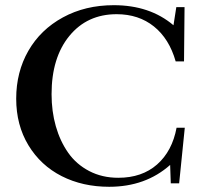

<svg xmlns="http://www.w3.org/2000/svg" viewBox="-20 -696 750 729"><path d="M394.5 13.2Q293.9 13.2 214.1 -27.3Q134.3 -67.9 87.9 -144.5Q41.5 -221.2 41.5 -321.3Q41.5 -422.4 87.6 -502.9Q133.8 -583.5 218.8 -629.9Q303.7 -676.3 412.1 -676.3Q548.8 -676.3 638.7 -600.1L649.4 -668.9H680.7L678.7 -462.9H647Q622.6 -548.8 564.5 -595.5Q506.3 -642.1 422.9 -642.1Q311 -642.1 243.4 -559.6Q175.8 -477.1 175.8 -338.4Q175.8 -273.4 191.9 -216.8Q208 -160.2 238.8 -116.2Q269.5 -72.3 318.6 -46.6Q367.7 -21 429.2 -21Q519 -21 576.4 -71.5Q633.8 -122.1 650.4 -210.9H681.6L660.2 0H628.4L626 -69.8Q532.7 13.2 394.5 13.2Z"/></svg>

Font: Elstob 10pt Medium
Style: Regular
Weight: 500
Designer: Peter S. Baker
Version: Version 1.015